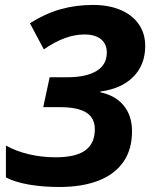

<svg xmlns="http://www.w3.org/2000/svg" viewBox="-20 -744 620 774"><path d="M3.9 -28.8V-157.2Q43.5 -134.8 95.9 -122.3Q148.4 -109.9 203.6 -109.9Q285.6 -109.9 324 -137.9Q362.3 -166 362.3 -222.7Q362.3 -268.1 328.1 -290Q293.9 -312 222.2 -312H154.3L180.2 -432.6H251Q327.1 -432.6 368.9 -457.8Q410.6 -482.9 410.6 -532.2Q410.6 -565.9 387.7 -585.4Q364.7 -605 319.8 -605Q242.7 -605 156.7 -544.9L100.6 -650.4Q161.6 -689 223.4 -706.5Q285.2 -724.1 355 -724.1Q418.5 -724.1 466.1 -703.9Q513.7 -683.6 539.6 -646.2Q565.4 -608.9 565.4 -558.6Q565.4 -482.9 517.6 -434.6Q469.7 -386.2 384.3 -375V-372.1Q445.8 -358.9 479 -318.1Q512.2 -277.3 512.2 -214.8Q512.2 -141.6 477.5 -91.6Q442.9 -41.5 377.2 -15.9Q311.5 9.8 218.8 9.8Q151.4 9.8 95 -0.2Q38.6 -10.3 3.9 -28.8Z"/></svg>

Font: Viking Open Sans
Style: Bold Italic
Weight: 700
Italic angle: -12°
Foundry: Ascender Corporation
Version: Version 2.000